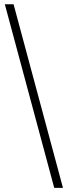

<svg xmlns="http://www.w3.org/2000/svg" viewBox="-20 -782 322 911"><path d="M237.3 109.4 2.9 -761.7H44.4L278.8 109.4Z"/></svg>

Font: Inter Display Extra Light
Style: Regular
Weight: 200
Designer: Rasmus Andersson
Foundry: rsms
Version: Version 4.000;git-4fc901f